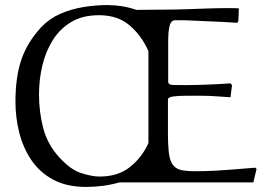

<svg xmlns="http://www.w3.org/2000/svg" viewBox="-20 -720 1037 758"><path d="M896 -384 890 -336Q861 -338 831 -340Q801 -342 772 -342Q743 -342 713 -342Q683 -342 663 -339Q643 -336 643 -327V-188Q643 -160 645.5 -127.5Q648 -95 658 -76Q669 -57 688.5 -50.5Q708 -44 754 -44Q772 -44 788 -44.5Q804 -45 827 -46Q850 -47 888.5 -50Q927 -53 988 -58L993 -53L980 0H452Q389 18 320 18Q243 18 189.5 -11Q136 -40 103.5 -88.5Q71 -137 56 -196.5Q41 -256 41 -318Q41 -415 64 -483.5Q87 -552 142 -612Q174 -646 217 -665Q260 -684 308.5 -692Q357 -700 403 -700Q432 -700 461 -695.5Q490 -691 518 -681L635 -682Q670 -682 713 -683.5Q756 -685 799 -686.5Q842 -688 877 -688Q891 -688 902 -688Q913 -688 923 -687L921 -637L917 -630Q891 -632 856.5 -633.5Q822 -635 789 -636.5Q756 -638 733.5 -639Q711 -640 708 -640H668Q653 -637 648.5 -613.5Q644 -590 644 -564V-398Q644 -385 663 -384.5Q682 -384 710 -384Q750 -384 800 -386Q850 -388 890 -391ZM134 -348Q134 -278 150.5 -214.5Q167 -151 213 -100Q258 -50 301 -36.5Q344 -23 373 -23Q446 -23 493 -60.5Q540 -98 566 -155V-518Q540 -578 492.5 -619Q445 -660 371 -660Q306 -660 261 -633Q216 -606 188 -561Q160 -516 147 -460.5Q134 -405 134 -348Z"/></svg>

Font: Aref Ruqaa Ink
Style: Regular
Weight: 400
Designer: Abdullah Aref
Version: Version 1.005